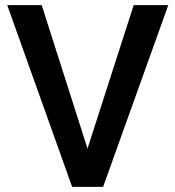

<svg xmlns="http://www.w3.org/2000/svg" viewBox="-20 -731 686 751"><path d="M143.1 -710.9 322.3 -149.9 502.9 -710.9H638.2L383.3 0H262.2L8.3 -710.9Z"/></svg>

Font: Vazirmatn FD Medium
Style: Regular
Weight: 500
Designer: Saber Rastikerdar
Foundry: Saber Rastikerdar
Version: Version 33.003